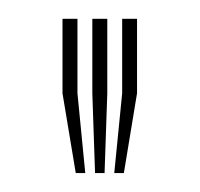

<svg xmlns="http://www.w3.org/2000/svg" viewBox="-20 -820 212 204"><path d="M101.4 -636.1 109.8 -720.9V-800H125.6V-720.9L111.6 -636.1ZM60.5 -636.1 46.4 -720.9V-800H62.3V-720.9L70.6 -636.1ZM81 -636.1 78.1 -720.9V-800H94V-720.9L91.1 -636.1Z"/></svg>

Font: Big Shoulders Inline Text Thin
Style: Regular
Weight: 100
Designer: Patric King
Foundry: XO Type Co
Version: Version 2.002